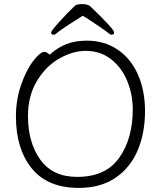

<svg xmlns="http://www.w3.org/2000/svg" viewBox="-20 -907 785 940"><path d="M354 -810Q277 -762 253 -741Q249 -737 243 -737Q237 -737 233.5 -740Q230 -743 230 -748Q230 -755 269.5 -799Q309 -843 347 -879Q357 -887 382 -887Q395 -887 406 -884Q417 -881 422 -876Q539 -764 539 -748Q539 -743 535.5 -740Q532 -737 526 -737Q520 -737 516 -741Q484 -767 411 -814Q408 -816 385 -830ZM197 -653Q209 -653 223 -639Q263 -675 306 -691.5Q349 -708 405 -708Q491 -708 556 -664Q621 -620 655.5 -541.5Q690 -463 690 -363Q690 -257 654.5 -172Q619 -87 546 -37Q473 13 366 13Q213 13 135.5 -82.5Q58 -178 58 -337Q58 -419 83.5 -492Q109 -565 143 -609Q177 -653 197 -653ZM358 -41Q498 -41 564 -135Q630 -229 630 -371Q630 -443 603.5 -509Q577 -575 524.5 -616.5Q472 -658 399 -658Q337 -658 270.5 -620.5Q204 -583 160.5 -510Q117 -437 117 -339Q117 -209 177.5 -125Q238 -41 358 -41Z"/></svg>

Font: JyunsaiKaai Light
Style: Regular
Weight: 300
Designer: Fontworks Inc.
Version: Version 0.030;April 7, 2024;FontCreator 14.0.0.2901 64-bit